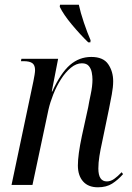

<svg xmlns="http://www.w3.org/2000/svg" viewBox="-20 -786 563 816"><path d="M396 10Q355 10 333 -15Q311 -40 311 -83Q311 -128 328 -208L355 -331Q358 -350 365.5 -385Q373 -420 373 -448Q373 -462 370 -478Q367 -494 357.5 -505.5Q348 -517 328 -517Q304 -517 281 -498Q258 -479 239 -449Q220 -419 206.5 -385Q193 -351 186 -320L118 0H29L122 -441Q125 -456 127 -468.5Q129 -481 129 -488Q129 -509 117.5 -517.5Q106 -526 80 -526H69L71 -536H227L200 -397H202Q238 -476 277.5 -510Q317 -544 368 -544Q419 -544 440 -513Q461 -482 461 -441Q461 -416 455 -384Q449 -352 443 -322L414 -182Q407 -151 402.5 -122.5Q398 -94 398 -70Q398 -15 434 -15Q450 -15 465 -25.5Q480 -36 497 -54L503 -46Q481 -21 456.5 -5.5Q432 10 396 10ZM355 -606Q320 -640 285 -682Q250 -724 234 -757L235 -766H315Q322 -733 336.5 -690Q351 -647 365 -615L364 -606Z"/></svg>

Font: Noto Serif Display Condensed
Style: Italic
Weight: 400
Width: 3
Italic angle: -12°
Designer: Monotype Design Team
Foundry: Monotype Imaging Inc.
Version: Version 2.009